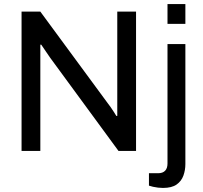

<svg xmlns="http://www.w3.org/2000/svg" viewBox="-20 -743 999 945"><path d="M86.1 0V-686H178.4L510.9 -234.1Q516.5 -227.5 524.4 -216Q532.2 -204.4 540.1 -192.5Q547.9 -180.7 552.6 -172.4H557.2Q557.2 -188.2 557.2 -203.5Q557.2 -218.8 557.2 -234.1V-686H649.6V0H563.3L226.1 -459.9Q218.6 -470.5 205.1 -490.6Q191.6 -510.6 183 -523.1H178.5Q178.5 -507.3 178.5 -491.7Q178.5 -476.1 178.5 -459.9V0ZM804.4 -625.4V-723H892.4V-625.4ZM782.1 182Q770.4 182 757.7 180.5Q744.9 179 733 176.3Q721.1 173.7 713.1 170.7V109.6H758.1Q780.9 109.6 792.6 97.4Q804.4 85.2 804.4 61.9V-526H892.4V64.5Q892.4 94.2 882.7 121.3Q873 148.4 849.2 165.2Q825.4 182 782.1 182Z"/></svg>

Font: Archivo SemiBold
Style: Regular
Weight: 600
Designer: Hector Gatti
Foundry: Omnibus-Type
Version: Version 2.001